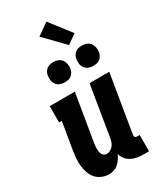

<svg xmlns="http://www.w3.org/2000/svg" viewBox="-242 -1070 984 1164"><g transform="rotate(-30 250.0 -488.0)"><path d="M161 8Q135 8 111.5 -2Q88 -12 72 -30Q56 -48 47.5 -72Q39 -96 36 -121Q33 -146 35 -172Q37 -198 41 -225L73 -416H54V-530H230L176 -206Q174 -196 173 -185.5Q172 -175 172 -164.5Q172 -154 173.5 -144.5Q175 -135 179 -126Q183 -117 191 -111.5Q199 -106 209 -106Q222 -106 234.5 -112.5Q247 -119 255.5 -129.5Q264 -140 268.5 -153Q273 -166 275 -178L333 -530H471L404 -126Q404 -122 404.5 -118Q405 -114 407.5 -111Q410 -108 413.5 -107Q417 -106 421 -106H439V8H403Q380 8 358 4.5Q336 1 317 -9Q298 -19 284.5 -35.5Q271 -52 266 -73Q259 -57 249 -42Q239 -27 225.5 -15Q212 -3 195 2.5Q178 8 161 8ZM406 -609Q389 -609 373.5 -615Q358 -621 348.5 -634Q339 -647 336.5 -663.5Q334 -680 337 -697Q339 -709 345 -720Q351 -731 361 -738.5Q371 -746 383 -748.5Q395 -751 406 -751Q423 -751 438.5 -745Q454 -739 463.5 -726Q473 -713 476 -696.5Q479 -680 476 -663Q474 -651 468 -640Q462 -629 452 -621.5Q442 -614 430 -611.5Q418 -609 406 -609ZM206 -609Q189 -609 173.5 -615Q158 -621 148.5 -634Q139 -647 136.5 -663.5Q134 -680 137 -697Q139 -709 145 -720Q151 -731 161 -738.5Q171 -746 183 -748.5Q195 -751 206 -751Q223 -751 238.5 -745Q254 -739 263.5 -726Q273 -713 276 -696.5Q279 -680 276 -663Q274 -651 268 -640Q262 -629 252 -621.5Q242 -614 230 -611.5Q218 -609 206 -609ZM341 -792 211 -926 293 -984 406 -838Z"/></g></svg>

Font: Iosevka Slab Heavy
Style: Italic
Weight: 900
Italic angle: -9°
Monospace: yes
Designer: Belleve Invis
Foundry: Belleve Invis
Version: Version 11.1.0; ttfautohint (v1.8.3)